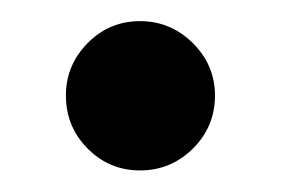

<svg xmlns="http://www.w3.org/2000/svg" viewBox="-20 -148 263 178"><path d="M109.9 10Q138.4 10 158.9 -10.3Q179.3 -30.6 179.3 -59.5Q179.3 -87.6 158.8 -108Q138.3 -128.4 109.8 -128.4Q81.3 -128.4 61.2 -108Q41.1 -87.6 41.1 -59.5Q41.1 -30.6 61.2 -10.3Q81.3 10 109.9 10Z"/></svg>

Font: Secuela Black
Style: Regular
Weight: 900
Designer: Fernando Haro
Foundry: deFharo
Version: Version 1.704